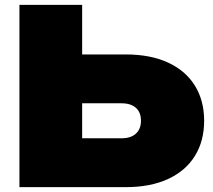

<svg xmlns="http://www.w3.org/2000/svg" viewBox="-20 -770 877 790"><path d="M60 0V-750H318V-85L202 -201H480Q518 -201 539 -220Q560 -239 560 -273Q560 -308 539 -326.5Q518 -345 480 -345H180V-546H497Q599 -546 671.5 -512.5Q744 -479 782 -417.5Q820 -356 820 -273Q820 -190 782 -128.5Q744 -67 671.5 -33.5Q599 0 497 0Z"/></svg>

Font: Unbounded Black
Style: Regular
Weight: 900
Designer: Luke Prowse, Jean-Baptiste Morizot, Fátima Lázaro, Florian Runge
Foundry: NaN
Version: Version 1.701;gftools[0.9.28.dev5+ged2979d]